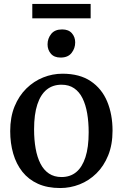

<svg xmlns="http://www.w3.org/2000/svg" viewBox="-20 -938 620 969"><path d="M31.5 -276.5Q31.5 -347 53.5 -400.8Q75.5 -454.5 113.2 -491.5Q151 -528.5 198 -547.2Q245 -566 295.5 -566Q382 -566 438 -528.2Q494 -490.5 521 -425.5Q548 -360.5 548 -278.5Q548 -208 526 -153.8Q504 -99.5 466.5 -62.8Q429 -26 381.8 -7.5Q334.5 11 284 11Q219 11 171.5 -10.5Q124 -32 93 -71Q62 -110 46.8 -162.5Q31.5 -215 31.5 -276.5ZM290.5 -44.5Q334.5 -44.5 364.8 -69.5Q395 -94.5 411.2 -144.5Q427.5 -194.5 427.5 -270Q427.5 -322 420 -365.8Q412.5 -409.5 396.5 -442Q380.5 -474.5 354.2 -492.5Q328 -510.5 290.5 -510.5Q246.5 -510.5 215.8 -485.8Q185 -461 168.5 -411Q152 -361 152 -285Q152 -232.5 159.8 -188.8Q167.5 -145 184 -112.5Q200.5 -80 227 -62.2Q253.5 -44.5 290.5 -44.5ZM285.5 -647.5Q253.5 -647.5 236.8 -667Q220 -686.5 220 -714Q220 -743.5 238.2 -766.5Q256.5 -789.5 293 -789.5H294Q326 -789.5 342.8 -770.2Q359.5 -751 359.5 -724Q359.5 -694 341.2 -670.8Q323 -647.5 286.5 -647.5ZM437.5 -918V-845.5H143V-918Z"/></svg>

Font: Merriweather 28pt Medium
Style: Regular
Weight: 500
Version: Version 2.100